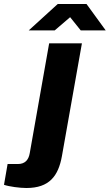

<svg xmlns="http://www.w3.org/2000/svg" viewBox="-138 -744 549 961"><path d="M6 -592H136L213 -658L266 -592H391L295 -724H151ZM-6 197C109 197 154 137 172 37L272 -527H108L11 22C5 58 -14 77 -49 77H-100L-118 181C-92 190 -39 197 -6 197Z"/></svg>

Font: Archivo ExtraBold
Style: Italic
Weight: 800
Italic angle: -10°
Designer: Hector Gatti
Foundry: Omnibus-Type
Version: Version 2.001